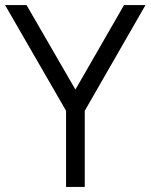

<svg xmlns="http://www.w3.org/2000/svg" viewBox="-20 -740 596 760"><path d="M315.5 0V-301.5L556 -720H471L278.5 -385.5L85 -720H0L241.5 -301.5V0Z"/></svg>

Font: Manrope
Style: Regular
Weight: 400
Designer: Mikhail Sharanda
Foundry: Mikhail Sharanda
Version: Version 4.505